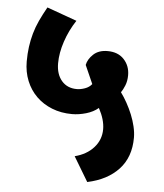

<svg xmlns="http://www.w3.org/2000/svg" viewBox="-52 -703 698 819"><g transform="rotate(5 297.0 -293.5)"><path d="M289 -35Q340 -48 370 -81.5Q400 -115 400 -160Q400 -201 374 -249Q353 -231 322 -222Q291 -213 262 -213Q215 -213 176 -228.5Q137 -244 109 -271.5Q81 -299 65.5 -337Q50 -375 50 -420Q50 -453 54 -482.5Q58 -512 66 -540.5Q74 -569 87 -597Q100 -625 118 -657L246 -611Q217 -567 200.5 -517.5Q184 -468 184 -424Q184 -377 208 -349Q232 -321 273 -321Q289 -321 307.5 -327.5Q326 -334 337 -348L302 -427Q307 -452 329.5 -473Q352 -494 390 -494Q435 -494 460.5 -466.5Q486 -439 486 -399Q486 -374 478 -354.5Q470 -335 462 -324Q476 -305 489 -281.5Q502 -258 512 -233.5Q522 -209 528 -183.5Q534 -158 534 -136Q534 -52 485.5 0Q437 52 352 70Z"/></g></svg>

Font: Mukta ExtraBold
Style: Regular
Weight: 800
Designer: Girish Dalvi and Yashodeep Gholap
Foundry: Ek Type
Version: Version 2.538;PS 1.002;hotconv 16.6.51;makeotf.lib2.5.65220;